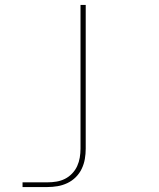

<svg xmlns="http://www.w3.org/2000/svg" viewBox="-20 -540 640 775"><path d="M71 215V196H171Q190 196 208 193Q226 190 242 182Q258 174 271 160.5Q284 147 291.5 130.5Q299 114 302 96Q305 78 305 60V-520H326V60Q326 81 322.5 101.5Q319 122 310 141Q301 160 286 175Q271 190 252 199Q233 208 212.5 211.5Q192 215 171 215Z"/></svg>

Font: Iosevka Thin Extended
Style: Regular
Weight: 100
Width: 7
Monospace: yes
Designer: Belleve Invis
Foundry: Belleve Invis
Version: Version 32.5.0; ttfautohint (v1.8.4)